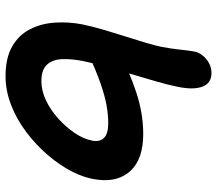

<svg xmlns="http://www.w3.org/2000/svg" viewBox="-64 -684 764 675"><g transform="rotate(90 317.5 -347.0)"><path d="M249 15Q184 15 143.5 -8.5Q103 -32 83 -71.5Q63 -111 60 -159Q57 -207 66 -254Q74 -292 85.5 -331Q97 -370 109 -407.5Q121 -445 130.5 -477Q140 -509 145 -532Q152 -569 155 -599Q158 -629 162 -650Q165 -665 176 -678.5Q187 -692 203 -700.5Q219 -709 237 -709Q273 -709 285 -677.5Q297 -646 286 -592Q279 -557 267 -515.5Q255 -474 241.5 -429Q228 -384 215.5 -340Q203 -296 195 -257Q187 -216 188.5 -183Q190 -150 208 -130.5Q226 -111 266 -111Q299 -111 333 -127Q367 -143 397 -170Q427 -197 448 -228Q469 -259 475 -290Q480 -316 465.5 -331Q451 -346 413 -346Q384 -346 350.5 -340Q317 -334 274 -319Q231 -304 172 -277L142 -375Q229 -419 303.5 -444Q378 -469 452 -469Q539 -469 580.5 -425Q622 -381 612 -307Q607 -265 584.5 -220.5Q562 -176 526 -134Q490 -92 445 -58Q400 -24 349.5 -4.5Q299 15 249 15Z"/></g></svg>

Font: Shantell Sans SemiBold
Style: Italic
Weight: 600
Italic angle: -11°
Designer: Stephen Nixon, Anya Danilova, Shantell Martin
Foundry: Arrow Type
Version: Version 1.011;[c5ecc13dd]